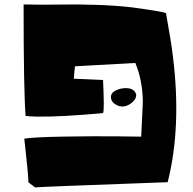

<svg xmlns="http://www.w3.org/2000/svg" viewBox="-20 -837 849 846"><path d="M742.2 -585.9Q780.3 -277.3 718.8 -34.2Q135.7 -13.2 135.7 -11.2Q135.7 -10.3 127.9 -16.1Q120.1 -22 112.3 -28.3L104.5 -34.2Q106.4 -34.2 102.1 -82Q97.7 -129.9 92.3 -177.7L86.9 -226.1Q130.4 -232.9 259.3 -235.1Q388.2 -237.3 495.1 -236.3L602.1 -234.9Q603 -262.7 606.2 -319.6Q609.4 -376.5 609.4 -387.7Q608.4 -482.4 576.2 -559.6L310.5 -544.9Q308.1 -529.3 305.2 -490.2L434.1 -484.4Q440.4 -349.1 434.1 -338.9Q428.7 -338.4 419.7 -337.4Q410.6 -336.4 382.8 -334.2Q355 -332 328.4 -330.1Q301.8 -328.1 266.1 -326.2Q230.5 -324.2 200.4 -323.5Q170.4 -322.8 141.1 -323.2Q111.8 -323.7 92.8 -326.2Q84 -436.5 84 -817.4Q170.9 -815.4 242.2 -816.9Q313.5 -818.4 401.6 -815.7Q489.7 -813 560.1 -804.7Q688.5 -787.6 711.4 -779.3Q733.9 -656.2 742.2 -585.9ZM580.1 -417.5Q580.1 -399.4 559.8 -383.5Q539.6 -367.7 520 -367.7Q501.5 -367.7 485.1 -379.4Q468.8 -391.1 468.8 -409.2Q468.8 -428.2 490.2 -438.5Q511.7 -448.7 534.2 -448.7Q568.4 -448.7 578.1 -425.8Q580.1 -422.9 580.1 -417.5Z"/></svg>

Font: Noot
Style: Regular
Weight: 400
Designer: Amos Jerbi
Foundry: Amos Jerbi
Version: Version 1.000;PS 001.001;hotconv 1.0.56